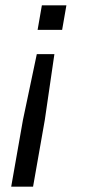

<svg xmlns="http://www.w3.org/2000/svg" viewBox="-20 -515 320 720"><path d="M137 -495H229L213 -403H121ZM118 -312H184L148 -65L104 185H22L66 -65Z"/></svg>

Font: Inria Sans
Style: Italic
Weight: 400
Italic angle: -10°
Designer: Black Foundry Team
Foundry: Black Foundry
Version: Version 1.2; ttfautohint (v1.8.3)